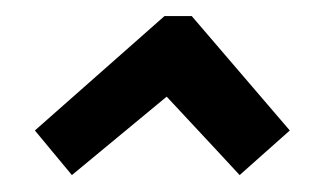

<svg xmlns="http://www.w3.org/2000/svg" viewBox="-20 -641 404 235"><path d="M273.3 -426.7Q260 -441.3 184 -522.7L68 -426.7L22.7 -481.3L181.3 -621.3H214.7L334.7 -481.3Z"/></svg>

Font: Timmana
Style: Regular
Weight: 400
Designer: Appaji Ambarisha Darbha
Foundry: Andhrapradesh Society for Knowledge Networks
Version: Version 1.0.4; ttfautohint (v1.2.42-39fb)